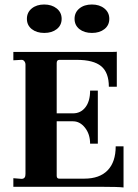

<svg xmlns="http://www.w3.org/2000/svg" viewBox="-20 -827 611 850"><path d="M39.1 0V-38.1L75.2 -35.2Q93.3 -35.2 92.8 -57.1V-541Q92.8 -549.8 87.4 -556.4Q82 -563 73.2 -562L39.1 -560.1V-597.2H480Q494.1 -597.2 497.1 -598.1V-442.9H461.9Q461.9 -505.9 428 -533.9Q394 -562 319.8 -562H243.2Q231 -562 231 -547.9V-325.2H303.2Q337.4 -325.2 358.2 -352.1Q378.9 -378.9 378.9 -425.8H413.1V-190.9H378.9Q378.9 -232.9 356.4 -261.5Q334 -290 303.2 -290H231V-48.8Q231 -35.6 243.2 -36.1H353Q420.9 -36.1 456.5 -73Q492.2 -109.9 492.2 -179.2H526.9V2.9Q503.9 0 431.2 0ZM331.5 -698.2Q310.1 -715.3 310.1 -743.7Q310.1 -772 331.5 -789.6Q353 -807.1 386.7 -807.1Q420.4 -807.1 442.1 -789.6Q463.9 -772 463.9 -743.7Q463.9 -715.3 442.4 -698.2Q420.9 -681.2 387 -681.2Q353 -681.2 331.5 -698.2ZM120.6 -698.2Q99.1 -715.3 99.1 -743.7Q99.1 -772 120.6 -789.6Q142.1 -807.1 175.5 -807.1Q209 -807.1 231 -789.6Q252.9 -772 252.9 -743.7Q252.9 -715.3 231.4 -698.2Q210 -681.2 176 -681.2Q142.1 -681.2 120.6 -698.2Z"/></svg>

Font: Unna-Bold
Style: Bold
Weight: 700
Designer: Jorge de Buen U.
Foundry: Omnibus-Type
Version: Version 2.006;PS 002.006;hotconv 1.0.70;makeotf.lib2.5.58329